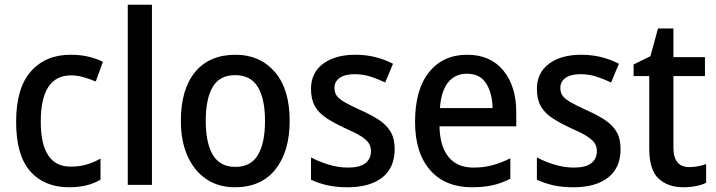

<svg xmlns="http://www.w3.org/2000/svg" viewBox="-20 -780 3021 810"><path d="M272 10Q167 10 107.5 -57.5Q48 -125 48 -266Q48 -408 110 -478.5Q172 -549 278 -549Q320 -549 355 -540.5Q390 -532 414 -519L384 -436Q359 -447 332 -454.5Q305 -462 280 -462Q152 -462 152 -267Q152 -77 278 -77Q315 -77 345.5 -86Q376 -95 404 -111V-22Q351 10 272 10Z M621 0H519V-760H621Z M1202 -270Q1202 -141 1142 -65.5Q1082 10 971 10Q902 10 851 -24Q800 -58 771.5 -121Q743 -184 743 -270Q743 -403 803 -476Q863 -549 974 -549Q1076 -549 1139 -477Q1202 -405 1202 -270ZM848 -270Q848 -177 878 -126.5Q908 -76 973 -76Q1038 -76 1068 -126Q1098 -176 1098 -270Q1098 -364 1067.5 -413.5Q1037 -463 972 -463Q907 -463 877.5 -413.5Q848 -364 848 -270Z M1645 -151Q1645 -72 1592.5 -31Q1540 10 1447 10Q1398 10 1360.5 1.5Q1323 -7 1292 -22V-116Q1323 -99 1365 -86Q1407 -73 1448 -73Q1498 -73 1521.5 -91.5Q1545 -110 1545 -142Q1545 -161 1536 -175.5Q1527 -190 1503.5 -205Q1480 -220 1434 -240Q1389 -261 1357 -282Q1325 -303 1308.5 -332Q1292 -361 1292 -405Q1292 -473 1343 -511Q1394 -549 1479 -549Q1523 -549 1562 -539.5Q1601 -530 1638 -511L1605 -432Q1574 -447 1542.5 -457Q1511 -467 1476 -467Q1435 -467 1413 -451.5Q1391 -436 1391 -409Q1391 -389 1401 -375.5Q1411 -362 1435.5 -348Q1460 -334 1504 -314Q1547 -295 1579 -274Q1611 -253 1628 -224Q1645 -195 1645 -151Z M1951 -549Q2049 -549 2103.5 -482.5Q2158 -416 2158 -307V-247H1834Q1836 -162 1872.5 -117.5Q1909 -73 1977 -73Q2021 -73 2057.5 -83Q2094 -93 2133 -112V-26Q2096 -7 2058 1.5Q2020 10 1971 10Q1858 10 1794.5 -62.5Q1731 -135 1731 -266Q1731 -402 1790 -475.5Q1849 -549 1951 -549ZM1950 -469Q1900 -469 1870.5 -432.5Q1841 -396 1836 -324H2058Q2057 -387 2031 -428Q2005 -469 1950 -469Z M2598 -151Q2598 -72 2545.5 -31Q2493 10 2400 10Q2351 10 2313.5 1.5Q2276 -7 2245 -22V-116Q2276 -99 2318 -86Q2360 -73 2401 -73Q2451 -73 2474.5 -91.5Q2498 -110 2498 -142Q2498 -161 2489 -175.5Q2480 -190 2456.5 -205Q2433 -220 2387 -240Q2342 -261 2310 -282Q2278 -303 2261.5 -332Q2245 -361 2245 -405Q2245 -473 2296 -511Q2347 -549 2432 -549Q2476 -549 2515 -539.5Q2554 -530 2591 -511L2558 -432Q2527 -447 2495.5 -457Q2464 -467 2429 -467Q2388 -467 2366 -451.5Q2344 -436 2344 -409Q2344 -389 2354 -375.5Q2364 -362 2388.5 -348Q2413 -334 2457 -314Q2500 -295 2532 -274Q2564 -253 2581 -224Q2598 -195 2598 -151Z M2888 -75Q2906 -75 2925 -78.5Q2944 -82 2959 -88V-9Q2942 0 2916 5Q2890 10 2862 10Q2799 10 2759 -26Q2719 -62 2719 -154V-459H2653V-508L2724 -543L2756 -660H2821V-539H2954V-459H2821V-157Q2821 -75 2888 -75Z"/></svg>

Font: Noto Sans Kannada SemiCondensed Medium
Style: Regular
Weight: 500
Width: 4
Designer: Jelle Bosma - Monotype Design Team
Foundry: Monotype Imaging Inc.
Version: Version 2.005; ttfautohint (v1.8.4.7-5d5b)